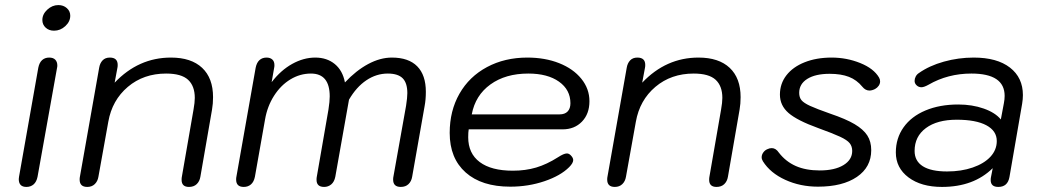

<svg xmlns="http://www.w3.org/2000/svg" viewBox="-20 -727 4107 757"><path d="M147 -648Q147 -671 166.5 -689Q186 -707 210 -707Q230 -707 243.5 -695Q257 -683 257 -665Q257 -642 237.5 -624Q218 -606 193 -606Q173 -606 160 -618Q147 -630 147 -648ZM54 -21 55 -30 131 -460Q135 -480 146 -490Q157 -500 174 -500Q190 -500 198 -491.5Q206 -483 206 -469Q206 -463 205 -460L128 -30Q124 -10 112.5 0Q101 10 84 10Q54 10 54 -21Z M294 -19Q294 -26 295 -30L371 -460Q374 -478 384.5 -489Q395 -500 413 -500Q444 -500 444 -471Q444 -464 443 -460L432 -401Q526 -500 654 -500Q734 -500 777 -459.5Q820 -419 820 -344Q820 -318 816 -295L770 -30Q767 -12 755.5 -1Q744 10 725 10Q696 10 696 -18Q696 -26 697 -30L743 -295Q748 -323 748 -341Q748 -388 721.5 -412.5Q695 -437 635 -437Q546 -437 484 -384.5Q422 -332 407 -247L368 -30Q365 -12 353.5 -1Q342 10 324 10Q294 10 294 -19Z M911 -19Q911 -26 912 -30L988 -460Q992 -480 1003 -490Q1014 -500 1031 -500Q1045 -500 1053.5 -492.5Q1062 -485 1062 -470Q1062 -464 1061 -460L1051 -403Q1087 -450 1132 -475Q1177 -500 1223 -500Q1269 -500 1300 -474.5Q1331 -449 1340 -402Q1384 -449 1431.5 -474.5Q1479 -500 1525 -500Q1591 -500 1625 -465.5Q1659 -431 1659 -365Q1659 -334 1654 -308L1605 -30Q1602 -12 1590.5 -1Q1579 10 1560 10Q1530 10 1530 -19Q1530 -26 1531 -30L1581 -310Q1586 -342 1586 -360Q1586 -400 1567.5 -418.5Q1549 -437 1509 -437Q1464 -437 1424.5 -410.5Q1385 -384 1356 -334L1302 -30Q1298 -10 1286 0Q1274 10 1258 10Q1228 10 1228 -18Q1228 -26 1229 -30L1275 -295Q1280 -327 1280 -347Q1280 -437 1206 -437Q1163 -437 1125 -414Q1087 -391 1060.5 -349.5Q1034 -308 1025 -256L985 -30Q981 -10 969.5 0Q958 10 941 10Q911 10 911 -19Z M1753 -203Q1753 -290 1791.5 -357.5Q1830 -425 1900 -462.5Q1970 -500 2059 -500Q2129 -500 2184.5 -478Q2240 -456 2272 -416.5Q2304 -377 2304 -328Q2304 -278 2274.5 -247.5Q2245 -217 2198 -217H1828Q1826 -206 1826 -186Q1826 -122 1871.5 -88Q1917 -54 2002 -54Q2052 -54 2094 -66.5Q2136 -79 2180 -107Q2203 -122 2215 -122Q2223 -122 2230 -115Q2240 -105 2240 -96Q2240 -84 2224 -68Q2190 -34 2126.5 -12.5Q2063 9 1992 9Q1879 9 1816 -47Q1753 -103 1753 -203ZM2186 -276Q2207 -276 2218 -287.5Q2229 -299 2229 -320Q2229 -373 2184 -405Q2139 -437 2063 -437Q1973 -437 1913.5 -394Q1854 -351 1840 -276Z M2374 -19Q2374 -26 2375 -30L2451 -460Q2454 -478 2464.5 -489Q2475 -500 2493 -500Q2524 -500 2524 -471Q2524 -464 2523 -460L2512 -401Q2606 -500 2734 -500Q2814 -500 2857 -459.5Q2900 -419 2900 -344Q2900 -318 2896 -295L2850 -30Q2847 -12 2835.5 -1Q2824 10 2805 10Q2776 10 2776 -18Q2776 -26 2777 -30L2823 -295Q2828 -323 2828 -341Q2828 -388 2801.5 -412.5Q2775 -437 2715 -437Q2626 -437 2564 -384.5Q2502 -332 2487 -247L2448 -30Q2445 -12 2433.5 -1Q2422 10 2404 10Q2374 10 2374 -19Z M2988 -91Q2983 -99 2983 -107Q2983 -117 2989.5 -126Q2996 -135 3006 -139Q3014 -143 3023 -143Q3039 -143 3051 -125Q3078 -90 3117.5 -72.5Q3157 -55 3212 -55Q3271 -55 3305.5 -76Q3340 -97 3340 -132Q3340 -150 3330 -162.5Q3320 -175 3292 -188Q3264 -201 3206 -222Q3123 -252 3089 -281.5Q3055 -311 3055 -354Q3055 -397 3080.5 -430Q3106 -463 3152.5 -481.5Q3199 -500 3259 -500Q3318 -500 3371.5 -478.5Q3425 -457 3446 -421Q3450 -414 3450 -406Q3450 -397 3444.5 -389Q3439 -381 3430 -376Q3418 -370 3408 -370Q3392 -370 3380 -385Q3358 -412 3327 -424Q3296 -436 3251 -436Q3195 -436 3163 -416Q3131 -396 3131 -361Q3131 -343 3140 -332Q3149 -321 3174 -309.5Q3199 -298 3253 -279Q3315 -258 3349.5 -237.5Q3384 -217 3399.5 -193Q3415 -169 3415 -135Q3415 -68 3358.5 -29.5Q3302 9 3205 9Q3135 9 3076 -18Q3017 -45 2988 -91Z M3512 -126Q3512 -182 3542.5 -225Q3573 -268 3629 -291.5Q3685 -315 3758 -315Q3813 -315 3858.5 -299Q3904 -283 3926 -256L3938 -320Q3941 -335 3941 -349Q3941 -437 3810 -437Q3717 -437 3641 -393Q3623 -383 3613 -383Q3602 -383 3594 -390.5Q3586 -398 3586 -408Q3586 -417 3590.5 -425.5Q3595 -434 3603 -439Q3644 -468 3701.5 -484Q3759 -500 3819 -500Q3911 -500 3962 -460.5Q4013 -421 4013 -352Q4013 -336 4010 -318L3960 -29Q3953 10 3916 10Q3886 10 3886 -17Q3886 -24 3887 -28L3894 -64Q3819 10 3694 10Q3612 10 3562 -27.5Q3512 -65 3512 -126ZM3910 -171Q3910 -211 3869 -233Q3828 -255 3752 -255Q3675 -255 3630.5 -222Q3586 -189 3586 -132Q3586 -92 3618.5 -71.5Q3651 -51 3714 -51Q3770 -51 3815 -66.5Q3860 -82 3885 -109Q3910 -136 3910 -171Z"/></svg>

Font: Kodchasan
Style: Italic
Weight: 400
Italic angle: -10°
Version: Version 1.000; ttfautohint (v1.6)